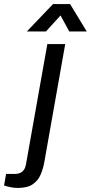

<svg xmlns="http://www.w3.org/2000/svg" viewBox="-127 -743 447 945"><path d="M-40 182Q-58 182 -76.5 178Q-95 174 -107 170L-97 113H-53Q-7 113 1 65L106 -526H194L90 61Q84 91 72 118.5Q60 146 34 164Q8 182 -40 182ZM5 -588 134 -723H218L300 -588H214L171 -667L99 -588Z"/></svg>

Font: Archivo VF Beta
Style: Italic
Weight: 400
Italic angle: -10°
Designer: Hector Gatti
Foundry: Omnibus-Type
Version: Version 1.002